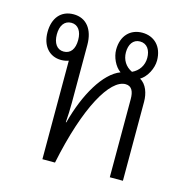

<svg xmlns="http://www.w3.org/2000/svg" viewBox="-88 -639 698 721"><g transform="rotate(15 261.5 -278.0)"><path d="M191 -233V-458C191 -519 161 -556 112 -556C63 -556 34 -521 34 -466C34 -413 64 -378 110 -378C121 -378 131 -380 139 -383V0H188C235 -228 308 -353 368 -353C393 -353 401 -332 401 -304V0H452V-307C452 -339 441 -373 415 -387C441 -403 459 -439 459 -469C459 -524 425 -556 379 -556C333 -556 300 -524 300 -469C300 -441 315 -407 338 -391C276 -368 220 -272 190 -157H188C190 -182 191 -207 191 -233ZM111 -411C85 -411 70 -433 70 -467C70 -501 85 -523 112 -523C138 -523 153 -501 153 -467C153 -432 138 -411 111 -411ZM338 -469C338 -499 352 -522 379 -522C407 -522 421 -499 421 -469C421 -440 405 -416 379 -404C353 -416 338 -440 338 -469Z"/></g></svg>

Font: Noto Sans Thai Looped Condensed Light
Style: Regular
Weight: 300
Width: 3
Designer: Sasikarn Vongin, Ben Mitchell
Foundry: The Fontpad Ltd
Version: Version 1.001